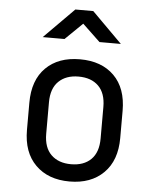

<svg xmlns="http://www.w3.org/2000/svg" viewBox="-55 -831 710 886"><g transform="rotate(5 300.0 -388.5)"><path d="M300 8Q201 8 142.5 -50Q84 -108 84 -212V-338Q84 -443 142 -500.5Q200 -558 300 -558Q400 -558 458 -500.5Q516 -443 516 -338V-212Q516 -108 457.5 -50Q399 8 300 8ZM300 -72Q359 -72 392.5 -105Q426 -138 426 -202V-348Q426 -412 392.5 -445Q359 -478 300 -478Q242 -478 208 -445Q174 -412 174 -348V-202Q174 -138 208 -105Q242 -72 300 -72ZM119 -645 258 -785H341L481 -645H382L300 -723L220 -645Z"/></g></svg>

Font: JetBrainsMono Nerd Font Mono
Style: Regular
Weight: 400
Monospace: yes
Designer: Philipp Nurullin, Konstantin Bulenkov
Foundry: JetBrains
Version: Version 2.304; ttfautohint (v1.8.4.7-5d5b);Nerd Fonts 2.3.0